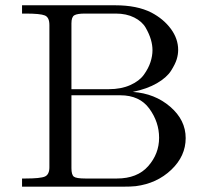

<svg xmlns="http://www.w3.org/2000/svg" viewBox="-20 -703 804 723"><path d="M63 0V-30.8H75.2Q132.3 -30.8 149.2 -38.3Q166 -45.9 166 -73.2V-608.9Q166 -637.7 148.9 -644.8Q131.8 -651.9 76.2 -651.9H63V-683.1H414.1Q496.1 -683.1 549.8 -655.8Q595.7 -631.8 623.3 -594.5Q650.9 -557.1 650.9 -515.1Q650.9 -498 645.5 -480Q640.1 -461.9 624 -436.5Q607.9 -411.1 571 -389.6Q534.2 -368.2 480 -356.9Q563 -351.1 621.1 -301Q679.2 -251 679.2 -183.1Q679.2 -115.2 625 -63.7Q570.8 -12.2 491.2 -2Q474.1 0 439.9 0ZM249 -69.8Q249 -44.9 258.1 -37.8Q267.1 -30.8 301.8 -30.8H419.9Q497.1 -30.8 538.1 -77.4Q579.1 -124 579.1 -184.1Q579.1 -243.2 542.5 -293.7Q505.9 -344.2 433.1 -344.2H249ZM249 -367.2H390.1Q436 -367.2 470.5 -382.6Q504.9 -397.9 522 -421.9Q539.1 -445.8 546.6 -469Q554.2 -492.2 554.2 -514.2Q554.2 -533.2 548.1 -554.2Q542 -575.2 528.6 -598.6Q515.1 -622.1 485.6 -637Q456.1 -651.9 416 -651.9H299.8Q271 -651.9 260 -645.5Q249 -639.2 249 -615.2Z"/></svg>

Font: CMU Serif Upright Italic
Style: UprightItalic
Weight: 500
Version: Version 0.7.0